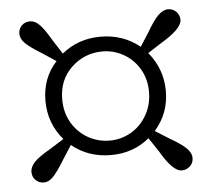

<svg xmlns="http://www.w3.org/2000/svg" viewBox="-42 -643 625 568"><g transform="rotate(-5 271.0 -359.5)"><path d="M32.2 -154.3Q32.2 -168.9 45.4 -183.1Q58.6 -197.3 92.8 -216.8L134.8 -243.2Q91.8 -293 91.8 -360.4Q91.8 -427.7 134.8 -474.6L94.7 -501Q59.6 -522.5 45.9 -536.1Q32.2 -549.8 32.2 -564.5Q32.2 -579.1 42 -588.9Q51.8 -598.6 66.4 -598.6Q81.1 -598.6 94.7 -585Q108.4 -571.3 128.9 -536.1L155.3 -495.1Q204.1 -535.2 270.5 -535.2Q336.9 -535.2 386.7 -495.1L413.1 -536.1Q432.6 -570.3 447.3 -584.5Q461.9 -598.6 476.6 -598.6Q491.2 -598.6 501 -588.4Q510.7 -578.1 510.7 -564.5Q510.7 -538.1 448.2 -501L407.2 -474.6Q449.2 -423.8 449.2 -358.4Q449.2 -292 406.2 -243.2L448.2 -216.8Q482.4 -197.3 496.6 -183.1Q510.7 -168.9 510.7 -154.3Q510.7 -139.6 500.5 -129.9Q490.2 -120.1 475.6 -120.1Q449.2 -120.1 413.1 -182.6L385.7 -223.6Q337.9 -183.6 271.5 -183.6Q204.1 -183.6 155.3 -223.6L128.9 -182.6Q107.4 -147.5 94.2 -133.8Q81.1 -120.1 66.4 -120.1Q51.8 -120.1 42 -129.9Q32.2 -139.6 32.2 -154.3ZM141.6 -360.4Q141.6 -321.3 159.2 -291Q176.8 -260.7 206.5 -243.7Q236.3 -226.6 271.5 -226.6Q305.7 -226.6 335 -243.7Q364.3 -260.7 381.8 -291.5Q399.4 -322.3 399.4 -360.4Q399.4 -398.4 381.8 -428.2Q364.3 -458 335 -474.6Q305.7 -491.2 272.5 -491.2Q218.8 -491.2 180.2 -454.6Q141.6 -418 141.6 -360.4Z"/></g></svg>

Font: GenEi Koburi Mincho v6
Style: Regular
Weight: 400
Designer: o_tamon (Modified)
Foundry: o_tamon / Adobe Systems Incorporated
Version: Version 6.1